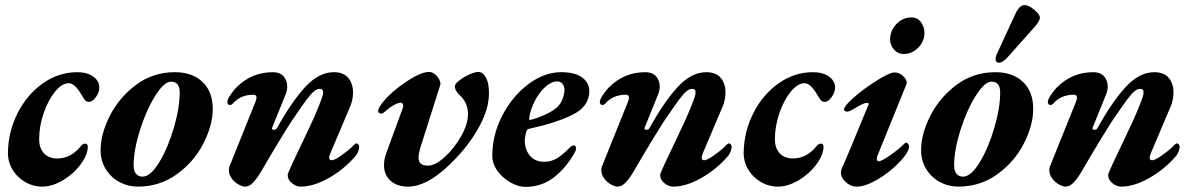

<svg xmlns="http://www.w3.org/2000/svg" viewBox="-20 -715 4664 750"><path d="M11 -122Q13 -203 49.5 -274.5Q86 -346 147.5 -389.5Q209 -433 282 -433Q320 -433 344 -416Q368 -399 368 -373Q368 -354 354.5 -335.5Q341 -317 327 -317Q319 -317 313.5 -322.5Q308 -328 297 -347Q286 -366 273.5 -378Q261 -390 249 -390Q222 -390 195 -357Q168 -324 150.5 -273Q133 -222 133 -171Q133 -136 152 -116Q171 -96 203 -96Q256 -96 294 -142Q302 -154 313 -154Q317 -154 320 -151Q323 -148 323 -143Q323 -111 295.5 -73.5Q268 -36 226 -11Q184 14 145 14Q109 14 77.5 -4.5Q46 -23 28 -54Q10 -85 11 -122Z M373 -128Q373 -192 409.5 -263.5Q446 -335 512 -384Q578 -433 663 -433Q731 -433 771 -395Q811 -357 811 -290Q811 -226 774.5 -154.5Q738 -83 671 -34.5Q604 14 518 14Q480 14 446.5 -4Q413 -22 393 -54.5Q373 -87 373 -128ZM682 -354Q682 -396 648 -396Q621 -396 586 -340Q551 -284 526.5 -206Q502 -128 502 -69Q502 -47 511.5 -36Q521 -25 537 -25Q568 -25 602 -81Q636 -137 659 -215.5Q682 -294 682 -354Z M874 -50Q874 -61 878 -69L979 -320Q982 -329 982 -334Q982 -345 970 -345Q919 -345 889 -310Q884 -305 879 -305Q869 -305 868 -315Q867 -325 881 -345.5Q895 -366 907 -377Q965 -433 1046 -433Q1073 -433 1087.5 -417Q1102 -401 1102 -377Q1102 -362 1096 -347L1043 -216L1042 -213Q1042 -211 1044.5 -209.5Q1047 -208 1050 -208Q1058 -208 1061 -213Q1120 -319 1173 -376Q1226 -433 1284 -433Q1322 -433 1340.5 -410.5Q1359 -388 1359 -354Q1359 -324 1347 -297L1272 -120Q1266 -107 1266 -99Q1266 -89 1276 -89Q1287 -89 1313 -107.5Q1339 -126 1354 -140Q1367 -155 1373 -155Q1376 -155 1379.5 -151Q1383 -147 1383 -143Q1383 -125 1370 -107Q1325 -54 1265 -20Q1205 14 1154 14Q1137 14 1120.5 0.5Q1104 -13 1104 -29Q1104 -37 1106 -40Q1121 -75 1134 -102Q1147 -129 1157 -150Q1164 -165 1191 -222Q1218 -279 1237 -331Q1242 -344 1242 -355Q1242 -368 1229 -368Q1213 -368 1194 -346Q1175 -324 1157 -297Q1139 -270 1133 -262Q1116 -239 1074.5 -170.5Q1033 -102 1003 -50Q985 -19 969.5 -2.5Q954 14 937 14Q927 14 911.5 5.5Q896 -3 885 -18Q874 -33 874 -50Z M1480 -70Q1480 -94 1490 -120L1552 -289Q1555 -297 1555 -302Q1555 -308 1552 -311Q1549 -314 1545 -314Q1535 -314 1517.5 -304Q1500 -294 1491 -285Q1475 -271 1471 -271Q1457 -271 1457 -283Q1457 -292 1478 -319Q1509 -357 1566.5 -395.5Q1624 -434 1656 -434Q1668 -434 1679 -425Q1690 -416 1696 -404Q1702 -392 1700 -384L1621 -135Q1615 -114 1615 -100Q1615 -83 1624 -75.5Q1633 -68 1652 -68Q1680 -68 1717 -101.5Q1754 -135 1781 -182.5Q1808 -230 1808 -269Q1808 -313 1777 -342Q1766 -353 1761.5 -360.5Q1757 -368 1757 -379Q1757 -387 1774 -400.5Q1791 -414 1813 -424Q1835 -434 1849 -434Q1866 -434 1878 -412.5Q1890 -391 1890 -351Q1890 -292 1854.5 -225Q1819 -158 1762 -98Q1657 14 1574 14Q1531 14 1505.5 -9Q1480 -32 1480 -70Z M1903 -107Q1903 -188 1942 -263.5Q1981 -339 2043.5 -386Q2106 -433 2172 -433Q2227 -433 2254.5 -412Q2282 -391 2282 -359Q2282 -299 2216 -266.5Q2150 -234 2047 -212Q2042 -211 2040 -209Q2038 -207 2036 -202Q2032 -187 2030 -170Q2029 -133 2049 -108Q2069 -83 2106 -83Q2133 -83 2155.5 -96.5Q2178 -110 2203 -136Q2213 -147 2220 -147Q2230 -147 2230 -137Q2230 -127 2227 -123Q2194 -62 2145.5 -23.5Q2097 15 2032 15Q2005 15 1974.5 -2Q1944 -19 1923.5 -47Q1903 -75 1903 -107ZM2185 -364Q2185 -377 2177.5 -387Q2170 -397 2157 -397Q2134 -397 2110.5 -376Q2087 -355 2069.5 -321.5Q2052 -288 2047 -253V-251Q2047 -245 2054 -247Q2109 -262 2145.5 -287.5Q2182 -313 2185 -364Z M2329 -50Q2329 -61 2333 -69L2434 -320Q2437 -329 2437 -334Q2437 -345 2425 -345Q2374 -345 2344 -310Q2339 -305 2334 -305Q2324 -305 2323 -315Q2322 -325 2336 -345.5Q2350 -366 2362 -377Q2420 -433 2501 -433Q2528 -433 2542.5 -417Q2557 -401 2557 -377Q2557 -362 2551 -347L2498 -216L2497 -213Q2497 -211 2499.5 -209.5Q2502 -208 2505 -208Q2513 -208 2516 -213Q2575 -319 2628 -376Q2681 -433 2739 -433Q2777 -433 2795.5 -410.5Q2814 -388 2814 -354Q2814 -324 2802 -297L2727 -120Q2721 -107 2721 -99Q2721 -89 2731 -89Q2742 -89 2768 -107.5Q2794 -126 2809 -140Q2822 -155 2828 -155Q2831 -155 2834.5 -151Q2838 -147 2838 -143Q2838 -125 2825 -107Q2780 -54 2720 -20Q2660 14 2609 14Q2592 14 2575.5 0.5Q2559 -13 2559 -29Q2559 -37 2561 -40Q2576 -75 2589 -102Q2602 -129 2612 -150Q2619 -165 2646 -222Q2673 -279 2692 -331Q2697 -344 2697 -355Q2697 -368 2684 -368Q2668 -368 2649 -346Q2630 -324 2612 -297Q2594 -270 2588 -262Q2571 -239 2529.5 -170.5Q2488 -102 2458 -50Q2440 -19 2424.5 -2.5Q2409 14 2392 14Q2382 14 2366.5 5.5Q2351 -3 2340 -18Q2329 -33 2329 -50Z M2885 -122Q2887 -203 2923.5 -274.5Q2960 -346 3021.5 -389.5Q3083 -433 3156 -433Q3194 -433 3218 -416Q3242 -399 3242 -373Q3242 -354 3228.5 -335.5Q3215 -317 3201 -317Q3193 -317 3187.5 -322.5Q3182 -328 3171 -347Q3160 -366 3147.5 -378Q3135 -390 3123 -390Q3096 -390 3069 -357Q3042 -324 3024.5 -273Q3007 -222 3007 -171Q3007 -136 3026 -116Q3045 -96 3077 -96Q3130 -96 3168 -142Q3176 -154 3187 -154Q3191 -154 3194 -151Q3197 -148 3197 -143Q3197 -111 3169.5 -73.5Q3142 -36 3100 -11Q3058 14 3019 14Q2983 14 2951.5 -4.5Q2920 -23 2902 -54Q2884 -85 2885 -122Z M3265 -40Q3265 -51 3270 -61Q3288 -101 3309 -152.5Q3330 -204 3339 -225L3373 -307Q3375 -313 3368 -313Q3358 -313 3344 -306Q3330 -299 3305 -284Q3295 -279 3291 -279Q3277 -279 3277 -287Q3277 -300 3311 -330.5Q3345 -361 3389.5 -390.5Q3434 -420 3462 -430Q3470 -432 3474 -432Q3494 -432 3510 -416Q3526 -400 3520 -384L3408 -108Q3405 -101 3405 -93Q3405 -90 3407.5 -87.5Q3410 -85 3412 -85Q3424 -85 3458 -109Q3492 -133 3514 -155Q3517 -158 3518 -158Q3523 -158 3527 -153.5Q3531 -149 3531 -144Q3531 -121 3494.5 -82.5Q3458 -44 3409.5 -15Q3361 14 3326 14Q3303 14 3284 -3.5Q3265 -21 3265 -40ZM3457 -561Q3457 -595 3481.5 -621Q3506 -647 3541 -647Q3564 -647 3577.5 -628.5Q3591 -610 3591 -586Q3591 -553 3566.5 -528.5Q3542 -504 3509 -504Q3487 -504 3472 -521.5Q3457 -539 3457 -561Z M3578 -128Q3578 -192 3614.5 -263.5Q3651 -335 3717 -384Q3783 -433 3868 -433Q3936 -433 3976 -395Q4016 -357 4016 -290Q4016 -226 3979.5 -154.5Q3943 -83 3876 -34.5Q3809 14 3723 14Q3685 14 3651.5 -4Q3618 -22 3598 -54.5Q3578 -87 3578 -128ZM3887 -354Q3887 -396 3853 -396Q3826 -396 3791 -340Q3756 -284 3731.5 -206Q3707 -128 3707 -69Q3707 -47 3716.5 -36Q3726 -25 3742 -25Q3773 -25 3807 -81Q3841 -137 3864 -215.5Q3887 -294 3887 -354ZM3869 -484Q3869 -494 3873 -502L3946 -660Q3955 -679 3963.5 -687Q3972 -695 3983 -695Q3998 -695 4020 -677Q4042 -659 4042 -646Q4042 -632 4019 -607L3912 -487Q3895 -470 3882 -470Q3869 -470 3869 -484Z M4079 -50Q4079 -61 4083 -69L4184 -320Q4187 -329 4187 -334Q4187 -345 4175 -345Q4124 -345 4094 -310Q4089 -305 4084 -305Q4074 -305 4073 -315Q4072 -325 4086 -345.5Q4100 -366 4112 -377Q4170 -433 4251 -433Q4278 -433 4292.5 -417Q4307 -401 4307 -377Q4307 -362 4301 -347L4248 -216L4247 -213Q4247 -211 4249.5 -209.5Q4252 -208 4255 -208Q4263 -208 4266 -213Q4325 -319 4378 -376Q4431 -433 4489 -433Q4527 -433 4545.5 -410.5Q4564 -388 4564 -354Q4564 -324 4552 -297L4477 -120Q4471 -107 4471 -99Q4471 -89 4481 -89Q4492 -89 4518 -107.5Q4544 -126 4559 -140Q4572 -155 4578 -155Q4581 -155 4584.5 -151Q4588 -147 4588 -143Q4588 -125 4575 -107Q4530 -54 4470 -20Q4410 14 4359 14Q4342 14 4325.5 0.5Q4309 -13 4309 -29Q4309 -37 4311 -40Q4326 -75 4339 -102Q4352 -129 4362 -150Q4369 -165 4396 -222Q4423 -279 4442 -331Q4447 -344 4447 -355Q4447 -368 4434 -368Q4418 -368 4399 -346Q4380 -324 4362 -297Q4344 -270 4338 -262Q4321 -239 4279.5 -170.5Q4238 -102 4208 -50Q4190 -19 4174.5 -2.5Q4159 14 4142 14Q4132 14 4116.5 5.5Q4101 -3 4090 -18Q4079 -33 4079 -50Z"/></svg>

Font: EB Garamond
Style: Bold Italic
Weight: 700
Italic angle: -17.2°
Designer: Georg Duffner and Octavio Pardo
Foundry: Georg Duffner
Version: Version 1.000